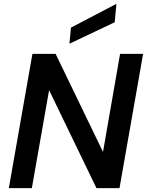

<svg xmlns="http://www.w3.org/2000/svg" viewBox="-20 -981 766 1001"><path d="M26 0 149 -700H270L517 -189L606 -700H726L603 0H483L236 -511L146 0ZM342 -753 350 -837 587 -961 578 -865Z"/></svg>

Font: DM Sans 20pt SemiBold
Style: Italic
Weight: 600
Italic angle: -10°
Version: Version 4.004;gftools[0.9.30]